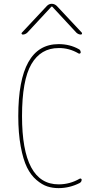

<svg xmlns="http://www.w3.org/2000/svg" viewBox="-20 -970 540 1000"><path d="M98.6 -790Q94.7 -790 92.8 -793.5Q90.8 -796.9 93.8 -799.8L224.6 -939.5Q235.4 -950.2 249.5 -950.2Q263.7 -950.2 275.4 -939.5L406.2 -799.8Q408.2 -796.9 406.7 -793.5Q405.3 -790 401.4 -790Q388.7 -790 377.9 -799.8L252 -935.5H250H248L122.1 -799.8Q111.3 -790 98.6 -790ZM285.2 9.8Q253.9 9.8 226.6 1Q199.2 -7.8 169.9 -32.7Q140.6 -57.6 120.6 -98.1Q100.6 -138.7 87.9 -207.5Q75.2 -276.4 75.2 -365.2Q75.2 -740.2 285.2 -740.2Q343.8 -740.2 390.6 -713.9Q399.4 -710 400.4 -697.3Q400.4 -693.4 396.5 -691.4Q392.6 -689.5 389.6 -691.4Q339.8 -720.7 285.2 -719.7Q192.4 -719.7 143.6 -636.2Q94.7 -552.7 94.7 -365.2Q94.7 -9.8 285.2 -9.8Q343.8 -9.8 394.5 -39.1Q397.5 -41 401.4 -39.6Q405.3 -38.1 405.3 -34.2Q405.3 -22.5 394.5 -16.6Q341.8 9.8 285.2 9.8Z"/></svg>

Font: Rounded Mgen+ 1m thin
Style: Regular
Weight: 100
Designer: [Source Han Sans]
Ryoko NISHIZUKA  (kana & ideographs); Paul D. Hunt (Latin, Greek & Cyrillic); Wenlong ZHANG  (bopomofo
Version: Version 1.059.20150602